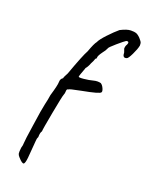

<svg xmlns="http://www.w3.org/2000/svg" viewBox="-160 -746 801 1035"><g transform="rotate(20 240.0 -229.0)"><path d="M128 71 120 169Q117 199 110 206Q101 212 75 182Q67 173 65.5 165Q64 157 67 131Q72 116 72 101.5Q72 87 86 -5Q100 -104 107 -132.5Q114 -161 118 -189Q137 -252 137 -271Q137 -290 151 -298Q152 -306 166 -331Q208 -448 226 -480Q244 -530 255 -543Q262 -560 293 -593Q324 -626 348 -646Q385 -665 407 -665Q429 -665 436 -662Q447 -659 462 -644Q475 -629 477.5 -624Q480 -619 480 -605Q476 -584 460 -551Q444 -518 436 -517Q424 -513 418.5 -519.5Q413 -526 413 -541L406 -561Q406 -576 413 -586Q418 -596 415 -601Q412 -606 402 -603Q393 -598 357.5 -567.5Q322 -537 322 -531Q317 -518 303 -501Q285 -476 285 -466.5Q285 -457 279 -457Q275 -443 265 -425Q256 -401 245 -390H246Q227 -340 227.5 -335Q228 -330 257.5 -333Q287 -336 309 -342Q331 -348 351 -343Q362 -336 369 -320Q376 -304 372 -298Q368 -287 266 -268Q199 -255 199 -251Q189 -251 189 -238Q189 -225 184.5 -215Q180 -205 161 -103.5Q142 -2 142 10Q134 20 134 46Q128 57 128 71Z"/></g></svg>

Font: Caveat
Style: Regular
Weight: 400
Designer: Pablo Impallari
Foundry: Creative Lab NY
Version: Version 1.096; ttfautohint (v1.3)